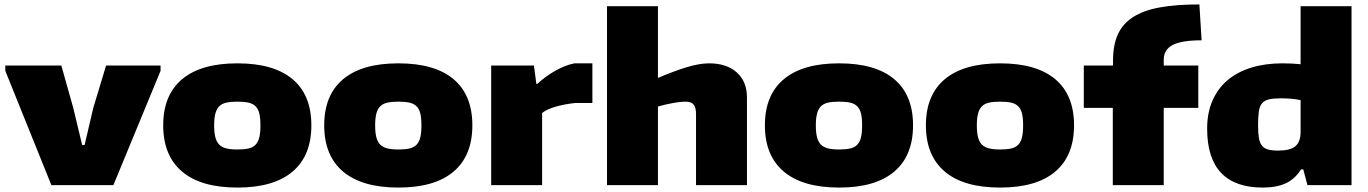

<svg xmlns="http://www.w3.org/2000/svg" viewBox="-20 -836 6179 867"><path d="M4 -516V-540H257L311 -348L351 -181H362L401 -348L459 -540H705V-516L492 0H212Z M1052 11Q888 11 802.5 -61Q717 -133 717 -270Q717 -407 802.5 -478.5Q888 -550 1052 -550Q1216 -550 1301 -478.5Q1386 -407 1386 -270Q1386 -133 1301 -61Q1216 11 1052 11ZM1052 -161Q1082 -161 1102 -165.5Q1122 -170 1134 -182.5Q1146 -195 1151 -216Q1156 -237 1156 -270Q1156 -303 1151 -323.5Q1146 -344 1134 -356Q1122 -368 1102 -372.5Q1082 -377 1052 -377Q1022 -377 1002 -372.5Q982 -368 970 -356Q958 -344 952.5 -323Q947 -302 947 -270Q947 -237 952.5 -216Q958 -195 970 -183Q982 -171 1002 -166Q1022 -161 1052 -161Z M1779 11Q1615 11 1529.5 -61Q1444 -133 1444 -270Q1444 -407 1529.5 -478.5Q1615 -550 1779 -550Q1943 -550 2028 -478.5Q2113 -407 2113 -270Q2113 -133 2028 -61Q1943 11 1779 11ZM1779 -161Q1809 -161 1829 -165.5Q1849 -170 1861 -182.5Q1873 -195 1878 -216Q1883 -237 1883 -270Q1883 -303 1878 -323.5Q1873 -344 1861 -356Q1849 -368 1829 -372.5Q1809 -377 1779 -377Q1749 -377 1729 -372.5Q1709 -368 1697 -356Q1685 -344 1679.5 -323Q1674 -302 1674 -270Q1674 -237 1679.5 -216Q1685 -195 1697 -183Q1709 -171 1729 -166Q1749 -161 1779 -161Z M2198 -540H2391L2402 -457H2406Q2444 -492 2488.5 -517Q2533 -542 2574 -550H2655V-371H2578Q2530 -366 2490 -354.5Q2450 -343 2428 -326V0H2198Z M2721 -808H2951V-484Q3018 -513 3077.5 -531.5Q3137 -550 3182 -550Q3261 -550 3307 -509Q3353 -468 3353 -396V0H3123V-321Q3123 -351 3112 -364Q3101 -377 3075 -377Q3054 -377 3020 -371Q2986 -365 2951 -355V0H2721Z M3769 11Q3605 11 3519.5 -61Q3434 -133 3434 -270Q3434 -407 3519.5 -478.5Q3605 -550 3769 -550Q3933 -550 4018 -478.5Q4103 -407 4103 -270Q4103 -133 4018 -61Q3933 11 3769 11ZM3769 -161Q3799 -161 3819 -165.5Q3839 -170 3851 -182.5Q3863 -195 3868 -216Q3873 -237 3873 -270Q3873 -303 3868 -323.5Q3863 -344 3851 -356Q3839 -368 3819 -372.5Q3799 -377 3769 -377Q3739 -377 3719 -372.5Q3699 -368 3687 -356Q3675 -344 3669.5 -323Q3664 -302 3664 -270Q3664 -237 3669.5 -216Q3675 -195 3687 -183Q3699 -171 3719 -166Q3739 -161 3769 -161Z M4496 11Q4332 11 4246.5 -61Q4161 -133 4161 -270Q4161 -407 4246.5 -478.5Q4332 -550 4496 -550Q4660 -550 4745 -478.5Q4830 -407 4830 -270Q4830 -133 4745 -61Q4660 11 4496 11ZM4496 -161Q4526 -161 4546 -165.5Q4566 -170 4578 -182.5Q4590 -195 4595 -216Q4600 -237 4600 -270Q4600 -303 4595 -323.5Q4590 -344 4578 -356Q4566 -368 4546 -372.5Q4526 -377 4496 -377Q4466 -377 4446 -372.5Q4426 -368 4414 -356Q4402 -344 4396.5 -323Q4391 -302 4391 -270Q4391 -237 4396.5 -216Q4402 -195 4414 -183Q4426 -171 4446 -166Q4466 -161 4496 -161Z M5005 -349H4874V-540H5006V-563Q5006 -632 5027.5 -680Q5049 -728 5096 -758.5Q5143 -789 5217 -802.5Q5291 -816 5396 -816L5406 -654Q5316 -654 5275.5 -633Q5235 -612 5235 -566V-540H5391V-349H5235V0H5005Z M5682 11Q5557 11 5494 -55.5Q5431 -122 5431 -255Q5431 -327 5455.5 -382.5Q5480 -438 5524.5 -475Q5569 -512 5631.5 -531Q5694 -550 5771 -550Q5793 -550 5813 -549Q5833 -548 5853 -546V-808H6083V0H5884L5865 -71H5855Q5827 -27 5785.5 -8Q5744 11 5682 11ZM5751 -156Q5805 -156 5828 -174.5Q5851 -193 5853 -234V-384Q5813 -392 5764 -392Q5731 -392 5711 -387.5Q5691 -383 5679.5 -370Q5668 -357 5664.5 -333Q5661 -309 5661 -270Q5661 -236 5664.5 -214Q5668 -192 5678 -179Q5688 -166 5705.5 -161Q5723 -156 5751 -156Z"/></svg>

Font: Encode Sans Wide
Style: Black
Weight: 900
Designer: Pablo Impallari, Andres Torresi
Foundry: Pablo Impallari, Andres Torresi
Version: Version 1.000; ttfautohint (v1.00) -l 8 -r 50 -G 200 -x 14 -